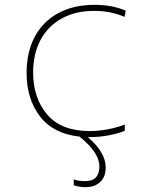

<svg xmlns="http://www.w3.org/2000/svg" viewBox="-20 -557 640 794"><path d="M351 -15Q388 -15 427 -22.5Q466 -30 496 -42V-16Q469 -5 430.5 2.5Q392 10 351 10H343Q417 73 417 135Q417 175 394 196Q371 217 335 217Q307 217 285 209V185Q304 192 333 192Q391 192 391 131Q391 74 309 8Q200 -4 145 -76Q90 -148 90 -256Q90 -341 123.5 -404.5Q157 -468 220.5 -502.5Q284 -537 371 -537Q443 -537 500 -513L495 -487Q439 -512 369 -512Q292 -512 235 -480.5Q178 -449 147.5 -391.5Q117 -334 117 -257Q117 -151 175.5 -83Q234 -15 351 -15Z"/></svg>

Font: Noto Sans Mono UI Thin
Style: Regular
Weight: 250
Monospace: yes
Designer: Monotype Design team
Foundry: Monotype Imaging Inc.
Version: Version 1.000